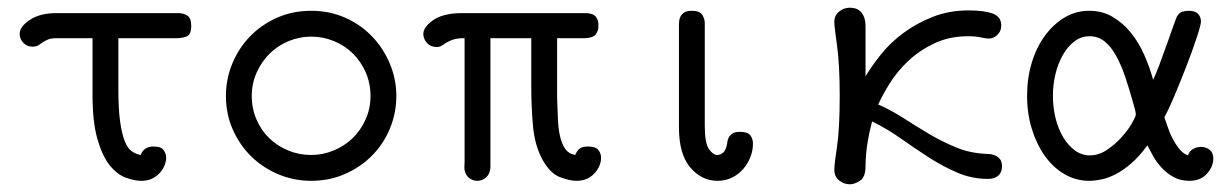

<svg xmlns="http://www.w3.org/2000/svg" viewBox="-20 -464 3190 498"><path d="M31 -376Q31 -395 57.5 -412.5Q84 -430 126 -430H442Q456 -430 466 -423.5Q476 -417 476 -397Q476 -374 464 -369.5Q452 -365 440 -365H287V-231Q287 -181 291.5 -149Q296 -117 303.5 -98Q311 -79 322 -71.5Q333 -64 345 -62Q353 -84 378 -84Q398 -84 404.5 -74.5Q411 -65 411 -55Q411 -46 407 -35.5Q403 -25 395 -16Q387 -7 375 -1Q363 5 347 5Q328 5 305.5 -3.5Q283 -12 264 -36Q245 -60 232.5 -104Q220 -148 220 -219V-365H129Q113 -365 104.5 -361.5Q96 -358 90.5 -354Q85 -350 79.5 -346.5Q74 -343 64 -343Q50 -343 40.5 -353Q31 -363 31 -376Z M566 -215Q566 -259 582.5 -299Q599 -339 628.5 -369.5Q658 -400 698.5 -418Q739 -436 787 -436Q835 -436 875.5 -418Q916 -400 945.5 -369Q975 -338 991.5 -298Q1008 -258 1008 -215Q1008 -171 991.5 -131Q975 -91 945.5 -61Q916 -31 875.5 -13Q835 5 787 5Q743 5 703 -11.5Q663 -28 632.5 -57.5Q602 -87 584 -127.5Q566 -168 566 -215ZM633 -215Q633 -182 645.5 -153.5Q658 -125 679 -105Q700 -85 728 -73.5Q756 -62 787 -62Q817 -62 845 -73.5Q873 -85 894 -105Q915 -125 928 -153.5Q941 -182 941 -215Q941 -248 928.5 -276.5Q916 -305 895 -325.5Q874 -346 846 -357.5Q818 -369 787 -369Q757 -369 729 -357.5Q701 -346 680 -325.5Q659 -305 646 -276.5Q633 -248 633 -215Z M1078 -376Q1078 -394 1104 -412Q1130 -430 1179 -430H1498Q1518 -430 1525.5 -420.5Q1533 -411 1532 -398Q1533 -386 1526 -376Q1519 -366 1499 -365H1425V-210Q1426 -182 1427 -156.5Q1428 -131 1432.5 -111Q1437 -91 1446 -78Q1455 -65 1472 -62Q1477 -74 1484 -79Q1491 -84 1505 -84Q1525 -84 1532 -75Q1539 -66 1539 -55Q1539 -33 1521.5 -14Q1504 5 1475 5Q1458 5 1432.5 -4.5Q1407 -14 1387 -50Q1367 -87 1362.5 -136.5Q1358 -186 1358 -240V-365H1252V-43Q1252 -37 1252 -31Q1252 -25 1250 -19Q1247 -8 1238 -1.5Q1229 5 1218 5Q1207 5 1198 -1.5Q1189 -8 1186 -19Q1184 -25 1184.5 -31Q1185 -37 1185 -43V-365Q1167 -365 1156 -361.5Q1145 -358 1138 -353.5Q1131 -349 1125.5 -345.5Q1120 -342 1113 -342Q1097 -342 1087.5 -352.5Q1078 -363 1078 -376Z M1741 -398Q1741 -402 1741.5 -408.5Q1742 -415 1745 -421Q1748 -427 1754.5 -431.5Q1761 -436 1774 -436Q1795 -436 1801.5 -425.5Q1808 -415 1808 -404V-139Q1808 -92 1819 -77Q1830 -62 1840 -62Q1848 -62 1855 -67.5Q1862 -73 1865 -87Q1866 -90 1866.5 -95.5Q1867 -101 1870 -107Q1873 -113 1879.5 -117.5Q1886 -122 1898 -122H1900Q1920 -122 1926.5 -112.5Q1933 -103 1933 -92Q1933 -74 1926.5 -57Q1920 -40 1908 -26Q1896 -12 1879 -3.5Q1862 5 1841 5Q1800 5 1770.5 -29.5Q1741 -64 1741 -134Z M2144 -24Q2144 -38 2151 -84Q2158 -130 2158 -216Q2158 -296 2151 -346Q2144 -396 2144 -407Q2144 -424 2156.5 -434Q2169 -444 2184 -444Q2190 -444 2197 -442.5Q2204 -441 2210.5 -435.5Q2217 -430 2221 -420Q2225 -410 2225 -394V-266Q2241 -293 2265.5 -323.5Q2290 -354 2324 -379Q2358 -404 2400 -420.5Q2442 -437 2493 -437Q2532 -437 2554.5 -429Q2577 -421 2577 -398Q2577 -383 2567 -373.5Q2557 -364 2545 -364Q2537 -364 2524 -367Q2511 -370 2491 -370Q2443 -370 2404.5 -352Q2366 -334 2337 -307Q2308 -280 2288.5 -249Q2269 -218 2258 -193Q2292 -178 2324.5 -157Q2357 -136 2390 -116.5Q2423 -97 2459 -82Q2495 -67 2536 -65Q2539 -65 2546 -64.5Q2553 -64 2560.5 -61Q2568 -58 2573.5 -51.5Q2579 -45 2579 -32Q2579 -29 2578 -23.5Q2577 -18 2573 -12.5Q2569 -7 2561.5 -3.5Q2554 0 2542 0Q2501 0 2463.5 -16Q2426 -32 2389.5 -55.5Q2353 -79 2317 -104.5Q2281 -130 2242 -149Q2235 -123 2230.5 -96Q2226 -69 2225 -38V-33Q2225 -5 2211 4.5Q2197 14 2184 14Q2169 14 2156.5 4Q2144 -6 2144 -24Z M2644 -216Q2644 -261 2656 -301Q2668 -341 2690 -371Q2712 -401 2741 -418.5Q2770 -436 2805 -436Q2839 -436 2865.5 -420.5Q2892 -405 2912.5 -380Q2933 -355 2947.5 -322.5Q2962 -290 2971 -257Q2977 -269 2987 -295.5Q2997 -322 3006.5 -349Q3016 -376 3023.5 -397Q3031 -418 3032 -420Q3038 -431 3046.5 -433.5Q3055 -436 3063 -436Q3080 -436 3087.5 -428Q3095 -420 3095 -408Q3095 -400 3084 -366.5Q3073 -333 3057.5 -293Q3042 -253 3026 -215Q3010 -177 3000 -160Q3004 -149 3009 -134Q3014 -119 3021.5 -104.5Q3029 -90 3038.5 -78Q3048 -66 3061 -61Q3065 -72 3074.5 -77.5Q3084 -83 3095 -83Q3108 -83 3117.5 -75.5Q3127 -68 3127 -53Q3127 -32 3110.5 -13.5Q3094 5 3065 5Q3042 5 3024.5 -4.5Q3007 -14 2993.5 -28.5Q2980 -43 2971 -59Q2962 -75 2956 -87Q2935 -58 2914 -40Q2893 -22 2873.5 -12Q2854 -2 2836.5 1.5Q2819 5 2805 5Q2771 5 2741.5 -12Q2712 -29 2690.5 -59Q2669 -89 2656.5 -129Q2644 -169 2644 -216ZM2711 -216Q2711 -185 2718 -157Q2725 -129 2738 -107.5Q2751 -86 2768.5 -73.5Q2786 -61 2807 -61Q2830 -61 2851.5 -75.5Q2873 -90 2889.5 -108.5Q2906 -127 2916 -144.5Q2926 -162 2926 -167Q2926 -172 2924 -179.5Q2922 -187 2918 -201Q2908 -237 2897.5 -267.5Q2887 -298 2874 -321Q2861 -344 2844.5 -357Q2828 -370 2806 -370Q2784 -370 2766.5 -356.5Q2749 -343 2736.5 -321Q2724 -299 2717.5 -271.5Q2711 -244 2711 -216Z"/></svg>

Font: CMU Typewriter Custom
Style: Regular
Weight: 500
Monospace: yes
Version: Version 0.7.0